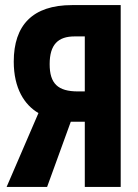

<svg xmlns="http://www.w3.org/2000/svg" viewBox="-20 -734 540 754"><path d="M6 0H165L258 -256H313V0H454V-714H263C108 -714 34 -635 34 -492C34 -387 76 -322 131 -290ZM286 -375C207 -375 175 -406 175 -482C175 -559 208 -591 273 -591H313V-375Z"/></svg>

Font: Noto Sans Mono ExtraCondensed ExtraBold
Style: Regular
Weight: 800
Width: 2
Designer: Monotype Design Team
Foundry: Monotype Imaging Inc.
Version: Version 2.014